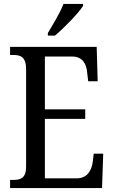

<svg xmlns="http://www.w3.org/2000/svg" viewBox="-20 -951 576 971"><path d="M222 -784V-771H258C307 -812 378 -886 400 -921V-931H301C284 -886 250 -831 222 -784ZM31 0H496L502 -174H454L449 -132C443 -88 421 -49 367 -49H207V-350H411V-398H207V-665H346C398 -665 418 -626 421 -582L426 -540H474L469 -714H31V-673H47C83 -673 112 -664 112 -601V-108C112 -51 85 -41 47 -41H31Z"/></svg>

Font: Noto Serif Devanagari Condensed
Style: Regular
Weight: 400
Width: 3
Designer: Universal Thirst, Indian Type Foundry and the Monotype Design Team
Foundry: Monotype Imaging Inc.
Version: Version 2.004